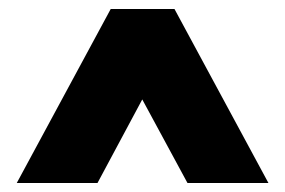

<svg xmlns="http://www.w3.org/2000/svg" viewBox="-20 -723 631 425"><path d="M225.1 -703.1H366.2L574.2 -317.9H395L294.9 -502.9L195.8 -317.9H17.1Z"/></svg>

Font: LT Superior Black
Style: Regular
Weight: 900
Designer: Daniel Lyons
Foundry: LyonsType
Version: Version 2.005